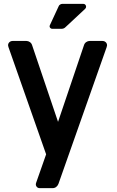

<svg xmlns="http://www.w3.org/2000/svg" viewBox="-20 -786 609 999"><path d="M168 165 220 17 24 -541Q22 -547 22 -550Q22 -560 29 -566.5Q36 -573 47 -573H117Q127 -573 135.5 -567Q144 -561 147 -551L282 -152L417 -551Q420 -561 428.5 -567Q437 -573 447 -573H512Q523 -573 530 -566.5Q537 -560 537 -550Q537 -547 535 -541L284 171Q280 181 272 187Q264 193 253 193H187Q176 193 170 184.5Q164 176 168 165ZM240 -656 285 -753Q287 -759 293 -762.5Q299 -766 305 -766H413Q420 -766 424 -761.5Q428 -757 428 -751Q428 -745 423 -740L320 -644Q312 -636 299 -636H253Q245 -636 240.5 -642Q236 -648 240 -656Z"/></svg>

Font: Miriam Libre
Style: Bold
Weight: 700
Designer: Michal Sahar
Foundry: Hagilda
Version: Version 1.001